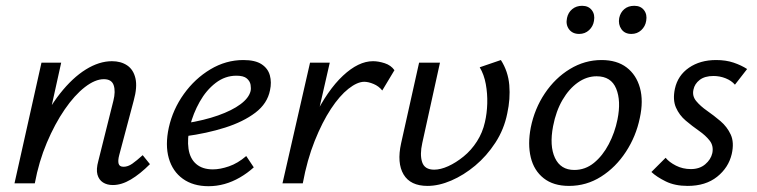

<svg xmlns="http://www.w3.org/2000/svg" viewBox="-20 -632 2609 662"><path d="M369 6Q349 6 335 -3Q321 -12 316 -30Q311 -48 319 -77L371 -285Q379 -317 372 -338Q365 -359 338 -359Q308 -359 272.5 -331.5Q237 -304 203 -254.5Q169 -205 141.5 -140Q114 -75 100 0H49Q73 -99 108.5 -177Q144 -255 187 -309.5Q230 -364 276 -392.5Q322 -421 366 -421Q397 -421 418.5 -406.5Q440 -392 447 -362Q454 -332 441 -285L391 -97Q386 -78 389 -67.5Q392 -57 406 -57Q421 -57 436 -67.5Q451 -78 472 -97L497 -66Q463 -32 431 -13Q399 6 369 6ZM30 0 123 -416H191L99 0Z M699 10Q646 10 610.5 -15.5Q575 -41 562 -86.5Q549 -132 562 -192Q576 -255 614 -308Q652 -361 705.5 -393Q759 -425 819 -425Q860 -425 882 -410.5Q904 -396 910.5 -372Q917 -348 911 -321Q902 -275 860.5 -243.5Q819 -212 756 -192Q693 -172 618 -162L621 -207Q684 -217 732 -234Q780 -251 809 -272.5Q838 -294 844 -318Q846 -327 844 -339.5Q842 -352 831 -361.5Q820 -371 795 -371Q756 -371 723.5 -346Q691 -321 668.5 -281Q646 -241 635 -197Q625 -153 630 -119Q635 -85 656.5 -66.5Q678 -48 714 -48Q739 -48 769.5 -58.5Q800 -69 829 -94L855 -55Q833 -35 807 -20Q781 -5 754 2.5Q727 10 699 10Z M987 0Q1016 -132 1062.5 -226.5Q1109 -321 1162.5 -371Q1216 -421 1266 -421Q1285 -421 1306.5 -414Q1328 -407 1340 -390L1298 -320Q1286 -335 1268 -342.5Q1250 -350 1236 -350Q1212 -350 1181.5 -326Q1151 -302 1121 -256.5Q1091 -211 1065 -146Q1039 -81 1024 0ZM954 0 1049 -416H1117L1022 0Z M1454 9Q1395 9 1371.5 -30.5Q1348 -70 1363 -138L1425 -416H1497L1436 -139Q1427 -99 1435.5 -73Q1444 -47 1477 -47Q1499 -47 1525.5 -59Q1552 -71 1578.5 -92.5Q1605 -114 1624.5 -144.5Q1644 -175 1652 -211Q1659 -241 1660 -275Q1661 -309 1655 -342Q1649 -375 1634 -400L1707 -425Q1732 -386 1736 -338.5Q1740 -291 1729 -241Q1718 -186 1688 -140Q1658 -94 1618.5 -61Q1579 -28 1536 -9.5Q1493 9 1454 9Z M1942 9Q1888 9 1854.5 -17.5Q1821 -44 1810 -89.5Q1799 -135 1810 -192Q1823 -257 1858.5 -310Q1894 -363 1945 -394Q1996 -425 2054 -425Q2107 -425 2140.5 -399.5Q2174 -374 2186.5 -329Q2199 -284 2186 -225Q2173 -162 2138 -108.5Q2103 -55 2052.5 -23Q2002 9 1942 9ZM1960 -46Q1998 -46 2028 -70.5Q2058 -95 2079 -135Q2100 -175 2109 -220Q2122 -284 2104.5 -326.5Q2087 -369 2037 -369Q2003 -369 1972.5 -347.5Q1942 -326 1919.5 -287.5Q1897 -249 1887 -197Q1874 -129 1893.5 -87.5Q1913 -46 1960 -46ZM1977 -515Q1954 -515 1942 -531Q1930 -547 1935 -570Q1939 -589 1953 -600.5Q1967 -612 1987 -612Q2009 -612 2020.5 -597Q2032 -582 2028 -560Q2025 -541 2011 -528Q1997 -515 1977 -515ZM2157 -515Q2134 -515 2122.5 -531.5Q2111 -548 2115 -570Q2119 -589 2132.5 -600.5Q2146 -612 2167 -612Q2189 -612 2200.5 -597Q2212 -582 2208 -560Q2205 -541 2191 -528Q2177 -515 2157 -515Z M2351 9Q2307 9 2275.5 -6.5Q2244 -22 2226 -39L2275 -88Q2287 -73 2310.5 -61Q2334 -49 2362 -49Q2392 -49 2411.5 -65.5Q2431 -82 2436 -104Q2441 -129 2427 -147Q2413 -165 2390 -181Q2367 -197 2344.5 -216Q2322 -235 2310.5 -261.5Q2299 -288 2307 -326Q2317 -372 2355.5 -398.5Q2394 -425 2449 -425Q2483 -425 2509.5 -416Q2536 -407 2556 -394L2514 -340Q2502 -354 2482 -362Q2462 -370 2440 -370Q2410 -370 2392.5 -356.5Q2375 -343 2371 -323Q2366 -301 2380.5 -283.5Q2395 -266 2418 -250Q2441 -234 2464 -214.5Q2487 -195 2499.5 -168Q2512 -141 2503 -101Q2492 -54 2452.5 -22.5Q2413 9 2351 9Z"/></svg>

Font: Ysabeau Infant Medium
Style: Italic
Weight: 500
Italic angle: -12°
Designer: Christian Thalmann (Catharsis Fonts)
Version: Version 2.001;gftools[0.9.30]; featfreeze: ss01,ss02,lnum